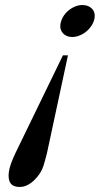

<svg xmlns="http://www.w3.org/2000/svg" viewBox="-20 -727 397 763"><path d="M267 -580Q244 -580 230.5 -594.5Q217 -609 220 -630Q222 -645 230 -659Q238 -673 250 -683.5Q262 -694 277 -700.5Q292 -707 307 -707Q331 -707 345 -693Q359 -679 356 -657Q354 -642 345.5 -628Q337 -614 325 -603.5Q313 -593 297.5 -586.5Q282 -580 267 -580ZM250 -507 167 -120Q162 -99 153 -69Q144 -39 118 -13Q89 16 58 16Q8 16 15 -42Q18 -70 42 -120L230 -507Z"/></svg>

Font: DG Didot
Style: Bold Italic
Weight: 700
Designer: David Gatwood, Takis Katsoulidis, and George D. Matthiopoulos
Foundry: David Gatwood
Version: Version 1.0